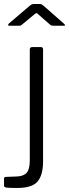

<svg xmlns="http://www.w3.org/2000/svg" viewBox="-65 -764 343 954"><path d="M149 38Q149 105 122 137.5Q95 170 20 170Q-23 170 -34 168Q-45 166 -45 158V124Q-45 120 -43 117.5Q-41 115 -37 115L17 113Q52 112 67.5 94.5Q83 77 83 33V-518Q83 -530 95 -530H139Q149 -530 149 -518V38ZM182 -643 126 -692Q119 -699 116.5 -699Q114 -699 105 -692L46 -643Q40 -638 37.5 -637Q35 -636 29 -636H-18Q-24 -636 -24.5 -639.5Q-25 -643 -21 -647L81 -734Q86 -738 90.5 -741Q95 -744 103 -744H134Q141 -744 144.5 -740.5Q148 -737 152 -735L252 -647Q265 -636 251 -636H199Q195 -636 191 -637.5Q187 -639 182 -643Z"/></svg>

Font: Libre Franklin Thin Light
Style: Regular
Weight: 300
Version: Version 3.000